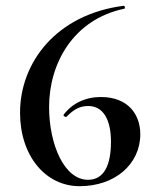

<svg xmlns="http://www.w3.org/2000/svg" viewBox="-20 -628 541 661"><path d="M327 -294C275 -294 229 -273 199 -233C196 -230 206 -223 209 -226C236 -254 257 -263 284 -263C336 -263 362 -215 362 -140C362 -61 339 -9 283 -9C201 -9 149 -131 149 -260C149 -408 231 -561 408 -598C412 -599 410 -609 405 -608C173 -578 49 -412 49 -240C49 -91 137 13 254 13C376 13 463 -63 463 -166C463 -232 423 -294 327 -294Z"/></svg>

Font: Cormorant SC Semi
Style: Regular
Weight: 600
Designer: Christian Thalmann (Catharsis Fonts)
Version: Version 1.000;PS 001.000;hotconv 1.0.70;makeotf.lib2.5.58329